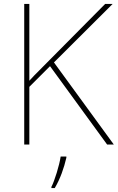

<svg xmlns="http://www.w3.org/2000/svg" viewBox="-20 -734 598 975"><path d="M558 0 254 -417 552 -714H514L179 -376C161 -358 144 -341 129 -324V-714H103V0H129V-293L234 -398L524 0ZM317 67V61H288C282 104 257 185 241 215V221H258C286 174 305 119 317 67Z"/></svg>

Font: Noto Sans Syriac Eastern Thin
Style: Regular
Weight: 100
Designer: Patrick Giasson and the Monotype Design Team
Foundry: Monotype Imaging Inc.
Version: Version 3.001